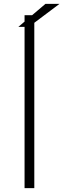

<svg xmlns="http://www.w3.org/2000/svg" viewBox="-20 -965 325 985"><path d="M106 -887H156V0H106ZM213 -945H285L128 -827H74Z"/></svg>

Font: Hilab Light
Style: Regular
Weight: 300
Designer: Cristianderson Lima
Foundry: Cristianderson
Version: Version 1.0